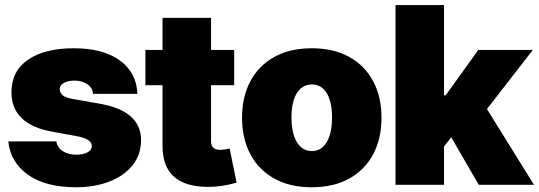

<svg xmlns="http://www.w3.org/2000/svg" viewBox="-20 -748 2181 777"><path d="M536.1 -368.2H356.4Q354.5 -393.1 332.8 -407.5Q311 -421.9 282.2 -421.9Q256.8 -421.9 239.3 -412.8Q221.7 -403.8 221.7 -386.7Q221.7 -374.5 232.2 -363.8Q242.7 -353 273.4 -347.7L384.8 -328.1Q550.8 -298.8 550.8 -180.7Q550.8 -122.1 516.6 -79.3Q482.4 -36.6 423.1 -13.4Q363.8 9.8 288.1 9.8Q163.1 9.8 92.5 -41.3Q22 -92.3 13.7 -175.8H208Q212.4 -149.9 234.4 -136Q256.3 -122.1 289.1 -122.1Q316.4 -122.1 334 -131.3Q351.6 -140.6 351.6 -157.2Q351.6 -186 289.1 -197.3L192.4 -214.8Q26.4 -244.6 26.4 -375Q26.4 -460.4 93.8 -506.6Q161.1 -552.7 278.3 -552.7Q396.5 -552.7 464.6 -503.7Q532.7 -454.6 536.1 -368.2Z M927.7 -545.9V-403.3H834V-175.8Q834 -141.6 871.1 -141.6Q879.9 -141.6 891.8 -143.6Q903.8 -145.5 909.2 -147.5L937.5 -8.8Q903.8 0.5 876.5 4.4Q849.1 8.3 822.8 8.3Q637.7 8.3 637.7 -157.2V-403.3H568.4V-545.9H637.7V-675.8H834V-545.9Z M1241.7 9.8Q1152.8 9.8 1089.6 -25.6Q1026.4 -61 992.9 -124.3Q959.5 -187.5 959.5 -271.5Q959.5 -355.5 992.9 -418.7Q1026.4 -481.9 1089.6 -517.3Q1152.8 -552.7 1241.7 -552.7Q1330.6 -552.7 1393.8 -517.3Q1457 -481.9 1490.5 -418.7Q1523.9 -355.5 1523.9 -271.5Q1523.9 -187.5 1490.5 -124.3Q1457 -61 1393.8 -25.6Q1330.6 9.8 1241.7 9.8ZM1242.7 -136.7Q1280.3 -136.7 1302 -172.6Q1323.7 -208.5 1323.7 -272.5Q1323.7 -336.9 1302 -371.6Q1280.3 -406.2 1242.7 -406.2Q1203.6 -406.2 1181.6 -371.6Q1159.7 -336.9 1159.7 -272.5Q1159.7 -208.5 1181.6 -172.6Q1203.6 -136.7 1242.7 -136.7Z M1580.6 0V-727.5H1776.9V-362.3H1783.7L1915.5 -545.9H2136.2L1950.7 -306.6L2141.1 0H1917.5L1806.2 -192.4L1776.9 -155.3V0Z"/></svg>

Font: Inter Tight Black
Style: Regular
Weight: 900
Designer: Rasmus Andersson
Foundry: rsms
Version: Version 3.004; ttfautohint (v1.8.4.7-5d5b)